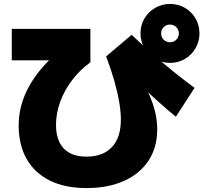

<svg xmlns="http://www.w3.org/2000/svg" viewBox="-20 -875 1040 977"><path d="M420 82Q311 82 234 44Q157 6 116 -65.5Q75 -137 75 -238Q75 -302 95.5 -362.5Q116 -423 156 -481Q196 -539 256 -593L285 -568H40V-728H440V-558Q387 -520 347.5 -468Q308 -416 286.5 -357.5Q265 -299 265 -240Q265 -161 304.5 -119.5Q344 -78 420 -78Q504 -78 549.5 -126.5Q595 -175 595 -266Q595 -307 586.5 -356.5Q578 -406 561.5 -464Q545 -522 520 -588L650 -698Q699 -651 752.5 -603.5Q806 -556 861.5 -511.5Q917 -467 970 -428L875 -281Q854 -298 830 -318.5Q806 -339 773 -369Q740 -399 690 -445L703 -470Q731 -416 748 -372.5Q765 -329 772.5 -291.5Q780 -254 780 -216Q780 -125 736 -58Q692 9 611 45.5Q530 82 420 82ZM845 -555Q804 -555 769.5 -575Q735 -595 715 -629.5Q695 -664 695 -705Q695 -747 715 -781Q735 -815 769.5 -835Q804 -855 845 -855Q887 -855 921 -835Q955 -815 975 -781Q995 -747 995 -705Q995 -664 975 -629.5Q955 -595 921 -575Q887 -555 845 -555ZM845 -660Q864 -660 877 -673Q890 -686 890 -705Q890 -724 877 -737Q864 -750 845 -750Q826 -750 813 -737Q800 -724 800 -705Q800 -686 813 -673Q826 -660 845 -660Z"/></svg>

Font: M PLUS 1 Thin Black
Style: Regular
Weight: 900
Version: Version 1.001